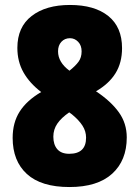

<svg xmlns="http://www.w3.org/2000/svg" viewBox="-20 -744 562 774"><path d="M262 -724Q361 -724 416.5 -679.5Q472 -635 472 -550Q472 -491 445.5 -448.5Q419 -406 367 -376Q427 -336 459 -291.5Q491 -247 491 -190Q491 -97 432 -43.5Q373 10 260 10Q146 10 88.5 -42.5Q31 -95 31 -188Q31 -250 59.5 -294.5Q88 -339 146 -373Q99 -409 74.5 -452.5Q50 -496 50 -551Q50 -635 107.5 -679.5Q165 -724 262 -724ZM262 -590Q241 -590 227.5 -575.5Q214 -561 214 -537Q214 -493 260 -459Q284 -478 296.5 -495Q309 -512 309 -537Q309 -561 295 -575.5Q281 -590 262 -590ZM195 -193Q195 -161 211 -142.5Q227 -124 259 -124Q327 -124 327 -189Q327 -215 312.5 -237.5Q298 -260 270 -283L259 -291Q227 -269 211 -245.5Q195 -222 195 -193Z"/></svg>

Font: Noto Sans Ethiopic Condensed Black
Style: Regular
Weight: 900
Width: 3
Designer: Monotype Design Team
Foundry: Monotype Imaging Inc.
Version: Version 2.102; ttfautohint (v1.8.4.7-5d5b)